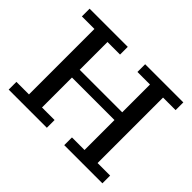

<svg xmlns="http://www.w3.org/2000/svg" viewBox="-142 -897 1124 1124"><g transform="rotate(45 420.0 -335.0)"><path d="M492 -606V-670H808V-606H704V-64H808V0H492V-64H596V-312H244V-64H348V0H32V-64H136V-606H32V-670H348V-606H244V-376H596V-606Z"/></g></svg>

Font: Source Serif 4 Caption
Style: Regular
Weight: 400
Designer: Frank Grießhammer
Foundry: Adobe Systems Incorporated
Version: Version 4.004;hotconv 1.0.117;makeotfexe 2.5.65602